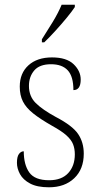

<svg xmlns="http://www.w3.org/2000/svg" viewBox="-20 -786 422 816"><path d="M188 10Q138 10 108 -6Q78 -22 65 -46Q52 -70 52 -94Q52 -120 60.5 -131.5Q69 -143 81 -143Q81 -86 104.5 -53Q128 -20 189 -20Q242 -20 270 -50.5Q298 -81 298 -130Q298 -154 290.5 -173Q283 -192 262.5 -210.5Q242 -229 202 -251Q151 -280 121 -304Q91 -328 77.5 -354.5Q64 -381 64 -418Q64 -475 101 -508.5Q138 -542 201 -542Q263 -542 293 -513Q323 -484 323 -448Q323 -403 292 -403Q292 -461 268 -487Q244 -513 197 -513Q148 -513 125.5 -486.5Q103 -460 103 -421Q103 -377 131.5 -348.5Q160 -320 217 -289Q288 -252 312 -216.5Q336 -181 336 -133Q336 -67 295.5 -28.5Q255 10 188 10ZM158 -619Q180 -653 204 -692.5Q228 -732 242 -766H298V-756Q287 -739 264 -711Q241 -683 215 -654.5Q189 -626 168 -606H158Z"/></svg>

Font: Noto Serif Tamil SemiCondensed ExtraLight
Style: Regular
Weight: 200
Width: 4
Designer: Indian Type Foundry, Tom Grace, and the Monotype Design Team
Foundry: Monotype Imaging Inc.
Version: Version 2.004; ttfautohint (v1.8.4.7-5d5b)